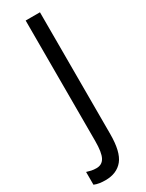

<svg xmlns="http://www.w3.org/2000/svg" viewBox="-285 -749 745 977"><g transform="rotate(-30 87.5 -260.5)"><path d="M16 193Q-2 193 -18.5 190.5Q-35 188 -49 182V107Q-37 111 -23 114Q-9 117 7 117Q40 117 55 89Q70 61 70 -6V-714H154V1Q154 106 118.5 149.5Q83 193 16 193Z"/></g></svg>

Font: Noto Sans Bengali UI ExtraCondensed
Style: Regular
Weight: 400
Width: 2
Designer: Jelle Bosma - Monotype Design Team
Foundry: Monotype Imaging Inc.
Version: Version 2.003; ttfautohint (v1.8.4.7-5d5b)